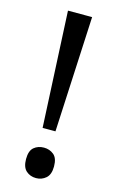

<svg xmlns="http://www.w3.org/2000/svg" viewBox="-114 -761 497 822"><g transform="rotate(15 134.5 -350.0)"><path d="M163 -201H106L81 -714H188ZM72 -54Q72 -91 90 -106Q108 -121 134 -121Q159 -121 177.5 -106Q196 -91 196 -54Q196 -18 177.5 -2Q159 14 134 14Q108 14 90 -2Q72 -18 72 -54Z"/></g></svg>

Font: Noto Sans Khudawadi
Style: Regular
Weight: 400
Designer: Monotype Design Team
Foundry: Monotype Imaging Inc.
Version: Version 2.003; ttfautohint (v1.8.4.7-5d5b)